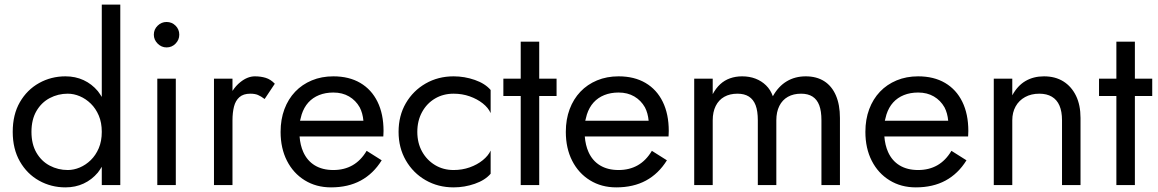

<svg xmlns="http://www.w3.org/2000/svg" viewBox="-20 -800 5006 830"><path d="M500 -780V0H420V-79Q412 -66 403 -54Q377 -23 341.5 -6.5Q306 10 263 10Q201 10 149 -19Q97 -48 66 -102Q35 -156 35 -230Q35 -305 66 -358.5Q97 -412 149 -441Q201 -470 263 -470Q306 -470 341.5 -453.5Q377 -437 403 -406Q412 -394 420 -381V-780ZM116 -230Q116 -177 137.5 -140Q159 -103 195 -84Q231 -65 273 -65Q299 -65 325 -76Q351 -87 372.5 -108Q394 -129 407 -159.5Q420 -190 420 -230Q420 -270 407 -300.5Q394 -331 372.5 -352Q351 -373 325 -384Q299 -395 273 -395Q231 -395 195 -376Q159 -357 137.5 -320Q116 -283 116 -230Z M645 -650Q645 -673 661.5 -689Q678 -705 700 -705Q723 -705 739 -689Q755 -673 755 -650Q755 -628 739 -611.5Q723 -595 700 -595Q678 -595 661.5 -611.5Q645 -628 645 -650ZM740 -460V0H660V-460Z M985 0H905V-460H985V-407Q1000 -430 1019 -445Q1050 -470 1082 -470Q1107 -470 1128.5 -463.5Q1150 -457 1168 -438L1124 -372Q1108 -384 1095 -389.5Q1082 -395 1062 -395Q1032 -395 1015 -380Q998 -365 991.5 -339Q985 -313 985 -280Z M1411 10Q1347 10 1297.5 -20.5Q1248 -51 1220.5 -105Q1193 -159 1193 -230Q1193 -284 1209.5 -328Q1226 -372 1256 -403.5Q1286 -435 1328 -452.5Q1370 -470 1421 -470Q1489 -470 1537.5 -441.5Q1586 -413 1612 -360Q1638 -307 1638 -234Q1638 -227 1637.5 -219.5Q1637 -212 1637 -210H1275Q1278 -172 1291 -143Q1308 -105 1341 -85Q1374 -65 1421 -65Q1468 -65 1504 -85.5Q1540 -106 1565 -148L1630 -107Q1594 -49 1539.5 -19.5Q1485 10 1411 10ZM1551 -278Q1548 -311 1535 -336Q1518 -366 1489 -383Q1460 -400 1421 -400Q1387 -400 1359.5 -389Q1332 -378 1313 -357Q1294 -336 1284 -305Q1280 -292 1277 -278Z M1784 -230Q1784 -182 1804.5 -145Q1825 -108 1860.5 -86.5Q1896 -65 1941 -65Q1978 -65 2010.5 -76.5Q2043 -88 2067 -107.5Q2091 -127 2101 -149V-49Q2077 -21 2032.5 -5.5Q1988 10 1941 10Q1874 10 1820 -21Q1766 -52 1734.5 -106.5Q1703 -161 1703 -230Q1703 -300 1734.5 -354Q1766 -408 1820 -439Q1874 -470 1941 -470Q1988 -470 2032.5 -454.5Q2077 -439 2101 -411V-311Q2091 -334 2067 -353Q2043 -372 2010.5 -383.5Q1978 -395 1941 -395Q1896 -395 1860.5 -374Q1825 -353 1804.5 -315.5Q1784 -278 1784 -230Z M2386 -460V-385H2311V0H2231V-385H2156V-460H2231V-620H2311V-460Z M2644 10Q2580 10 2530.5 -20.5Q2481 -51 2453.5 -105Q2426 -159 2426 -230Q2426 -284 2442.5 -328Q2459 -372 2489 -403.5Q2519 -435 2561 -452.5Q2603 -470 2654 -470Q2722 -470 2770.5 -441.5Q2819 -413 2845 -360Q2871 -307 2871 -234Q2871 -227 2870.5 -219.5Q2870 -212 2870 -210H2508Q2511 -172 2524 -143Q2541 -105 2574 -85Q2607 -65 2654 -65Q2701 -65 2737 -85.5Q2773 -106 2798 -148L2863 -107Q2827 -49 2772.5 -19.5Q2718 10 2644 10ZM2784 -278Q2781 -311 2768 -336Q2751 -366 2722 -383Q2693 -400 2654 -400Q2620 -400 2592.5 -389Q2565 -378 2546 -357Q2527 -336 2517 -305Q2513 -292 2510 -278Z M3611 0H3531V-280Q3531 -320 3521.5 -345Q3512 -370 3492.5 -382.5Q3473 -395 3443 -395Q3410 -395 3386 -381.5Q3362 -368 3349 -342Q3336 -316 3336 -280V0H3256V-280Q3256 -320 3246.5 -345Q3237 -370 3217.5 -382.5Q3198 -395 3168 -395Q3135 -395 3111 -381.5Q3087 -368 3074 -342Q3061 -316 3061 -280V0H2981V-460H3061V-393Q3075 -419 3093.5 -436Q3112 -453 3136 -461.5Q3160 -470 3188 -470Q3220 -470 3246 -460Q3272 -450 3291.5 -431Q3311 -412 3321 -384Q3345 -427 3381 -448.5Q3417 -470 3463 -470Q3510 -470 3543 -449Q3576 -428 3593.5 -387.5Q3611 -347 3611 -290Z M3939 10Q3875 10 3825.5 -20.5Q3776 -51 3748.5 -105Q3721 -159 3721 -230Q3721 -284 3737.5 -328Q3754 -372 3784 -403.5Q3814 -435 3856 -452.5Q3898 -470 3949 -470Q4017 -470 4065.5 -441.5Q4114 -413 4140 -360Q4166 -307 4166 -234Q4166 -227 4165.5 -219.5Q4165 -212 4165 -210H3803Q3806 -172 3819 -143Q3836 -105 3869 -85Q3902 -65 3949 -65Q3996 -65 4032 -85.5Q4068 -106 4093 -148L4158 -107Q4122 -49 4067.5 -19.5Q4013 10 3939 10ZM4079 -278Q4076 -311 4063 -336Q4046 -366 4017 -383Q3988 -400 3949 -400Q3915 -400 3887.5 -389Q3860 -378 3841 -357Q3822 -336 3812 -305Q3808 -292 3805 -278Z M4571 -280Q4571 -318 4560 -343.5Q4549 -369 4527 -382Q4505 -395 4473 -395Q4438 -395 4411.5 -380.5Q4385 -366 4370.5 -340Q4356 -314 4356 -280V0H4276V-460H4356V-388Q4379 -430 4413.5 -450Q4448 -470 4493 -470Q4542 -470 4577 -448Q4612 -426 4631.5 -386Q4651 -346 4651 -290V0H4571Z M4961 -460V-385H4886V0H4806V-385H4731V-460H4806V-620H4886V-460Z"/></svg>

Font: Venryn Sans
Style: Regular
Weight: 400
Designer: Owen Earl, indestructible type* (font) & Cristiano Sobral (main changes)
Version: Version 3.600; ttfautohint (v1.8.3)